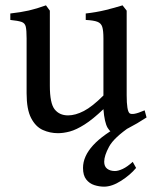

<svg xmlns="http://www.w3.org/2000/svg" viewBox="-20 -489 581 726"><path d="M534.2 -44.9Q498.5 -21.5 463.4 -3.4Q428.2 14.6 416.5 14.6Q398.9 14.6 387 -5.6Q375 -25.9 371.1 -76.2Q330.6 -37.6 299.6 -18.1Q268.6 1.5 244.4 8.1Q220.2 14.6 199.2 14.6Q168.9 14.6 141.8 2.4Q114.7 -9.8 97.7 -42.5Q80.6 -75.2 80.6 -136.2V-343.8Q80.6 -374.5 77.4 -388.2Q74.2 -401.9 61.3 -406.2Q48.3 -410.6 19 -413.6V-438Q58.6 -442.4 88.6 -449.2Q118.7 -456.1 153.8 -468.8L168.5 -448.7V-164.6Q168.5 -98.6 186.5 -75.7Q204.6 -52.7 237.3 -52.7Q265.1 -52.7 297.1 -69.3Q329.1 -85.9 371.1 -127.9V-343.8Q371.1 -373 366.7 -387.2Q362.3 -401.4 348.1 -406.7Q334 -412.1 304.2 -413.6V-438Q343.8 -442.4 378.7 -450.9Q413.6 -459.5 443.4 -468.8L459 -448.7V-128.9Q459 -69.3 470.2 -60.5Q475.6 -56.6 488.8 -58.8Q502 -61 526.9 -71.8ZM494.6 146Q472.7 172.4 438 194.6Q403.3 216.8 373.5 216.8Q355 216.8 336.7 210.9Q318.4 205.1 306.2 189.7Q293.9 174.3 293.9 146Q293.9 58.1 446.8 -21L474.6 -11.7Q411.1 31.2 392.6 65.4Q374 99.6 374 122.6Q374 140.6 385.5 149.2Q397 157.7 414.6 157.7Q426.8 157.7 444.1 149.7Q461.4 141.6 481.9 123Z"/></svg>

Font: Gentium Book Plus
Style: Regular
Weight: 400
Designer: Victor Gaultney, Annie Olsen, Iska Routamaa, Becca Hirsbrunner
Foundry: SIL International
Version: Version 6.101